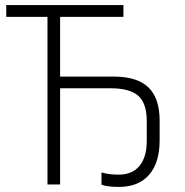

<svg xmlns="http://www.w3.org/2000/svg" viewBox="-20 -734 736 764"><path d="M4.9 -667V-713.9H471.2V-667H219.2V-429.2H433.1Q525.9 -429.2 570.6 -386.2Q615.2 -343.3 615.2 -253.9V-175.8Q615.2 -86.4 573.2 -38.3Q531.2 9.8 453.1 9.8Q407.2 9.8 383.8 1V-47.9Q412.1 -39.1 453.1 -39.1Q506.3 -39.1 535.2 -74Q564 -108.9 564 -173.8V-252Q564 -323.2 530 -353Q496.1 -382.8 418.9 -382.8H219.2V0H168.9V-667Z"/></svg>

Font: Open Sans Light
Style: Regular
Weight: 300
Foundry: Ascender Corporation
Version: Version 1.10